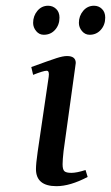

<svg xmlns="http://www.w3.org/2000/svg" viewBox="-20 -637 383 662"><path d="M87.9 -405.8Q151.9 -429.2 174.6 -436.5Q197.3 -443.8 210.9 -443.8Q241.2 -443.8 241.2 -419.9Q241.2 -418.9 238.8 -401.9L199.2 -116.2Q195.8 -85.9 195.8 -70.8Q195.8 -52.7 201.9 -46.9Q208 -41 226.1 -41Q244.6 -41 274.9 -50.8L282.2 -26.9Q221.7 4.9 174.8 4.9Q104 4.9 104 -54.2Q104 -72.8 109.9 -113.8L147.9 -372.1Q150.9 -393.1 141.1 -393.1Q129.9 -393.1 94.2 -378.9ZM94.2 -558.1Q94.2 -582 108.9 -599.6Q123.5 -617.2 146 -617.2Q162.1 -617.2 173.6 -606.2Q185.1 -595.2 185.1 -576.2Q185.1 -551.3 169.9 -534.2Q154.8 -517.1 130.9 -517.1Q115.2 -517.1 104.7 -529.8Q94.2 -542.5 94.2 -558.1ZM252 -558.1Q252 -582 266.8 -599.6Q281.7 -617.2 304.2 -617.2Q320.3 -617.2 331.5 -606.2Q342.8 -595.2 342.8 -576.2Q342.8 -551.3 327.6 -534.2Q312.5 -517.1 289.1 -517.1Q273.4 -517.1 262.7 -529.8Q252 -542.5 252 -558.1Z"/></svg>

Font: Dehuti
Style: Bold-Italic
Weight: 700
Version: Version 1.2